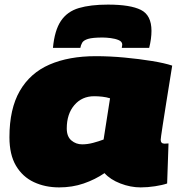

<svg xmlns="http://www.w3.org/2000/svg" viewBox="-20 -804 788 834"><path d="M591 10Q547 10 503 -7Q459 -24 434 -52Q393 -24 343.5 -7Q294 10 237 10Q176 10 127 -13Q78 -36 49.5 -84Q21 -132 21 -208Q21 -331 66 -409Q111 -487 195 -523.5Q279 -560 396 -560Q457 -560 521 -554Q585 -548 640 -539Q695 -530 728 -519Q712 -419 702 -357Q692 -295 687 -261.5Q682 -228 680 -214.5Q678 -201 678 -197Q678 -180 695 -180Q705 -180 712 -181L706 -7Q686 0 653.5 5Q621 10 591 10ZM430 -198 458 -377Q442 -382 424 -384Q406 -386 389 -386Q336 -386 303 -347.5Q270 -309 270 -246Q270 -211 290 -194Q310 -177 337 -177Q360 -177 384.5 -183.5Q409 -190 430 -198ZM449 -784Q546 -784 592 -761Q638 -738 638 -670Q638 -636 628 -596H509Q511 -607 511 -610Q511 -623 496 -629.5Q481 -636 461 -638.5Q441 -641 426 -641Q382 -641 362.5 -635Q343 -629 337 -618.5Q331 -608 329 -596H210Q217 -672 244.5 -713Q272 -754 322.5 -769Q373 -784 449 -784Z"/></svg>

Font: Georama Expanded Black
Style: Italic
Weight: 900
Width: 7
Italic angle: -9°
Designer: Jean-Baptiste Levee
Foundry: Production Type
Version: Version 1.000